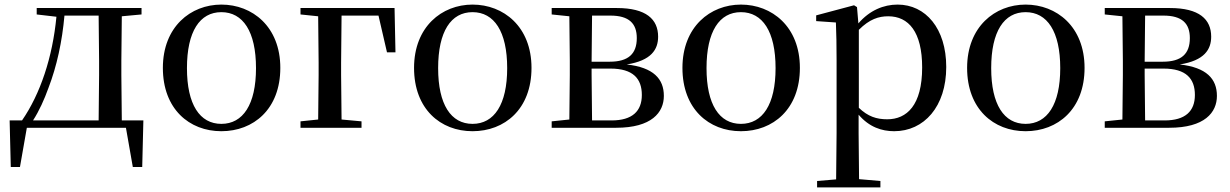

<svg xmlns="http://www.w3.org/2000/svg" viewBox="-20 -557 5360 837"><path d="M140 -494 226 -484C209 -307 156 -148 76 -32H22L27 171H67L97 0H529L559 171H600L605 -32H511L509 -230V-292L511 -486L597 -494V-522H140ZM410 -32H124C151 -74 173 -123 191 -173C228 -269 251 -377 261 -489H410L412 -292V-230Z M945 15C1085 15 1202 -81 1202 -261C1202 -441 1080 -537 945 -537C811 -537 690 -440 690 -261C690 -82 805 15 945 15ZM945 -17C851 -17 795 -101 795 -260C795 -420 851 -504 945 -504C1039 -504 1096 -420 1096 -260C1096 -101 1039 -17 945 -17Z M1290 -494 1367 -486 1369 -284V-230L1367 -36L1290 -28V0H1556V-28L1469 -36L1467 -230V-284L1469 -489H1630L1667 -329H1704L1700 -522H1290Z M2040 15C2180 15 2297 -81 2297 -261C2297 -441 2175 -537 2040 -537C1906 -537 1785 -440 1785 -261C1785 -82 1900 15 2040 15ZM2040 -17C1946 -17 1890 -101 1890 -260C1890 -420 1946 -504 2040 -504C2134 -504 2191 -420 2191 -260C2191 -101 2134 -17 2040 -17Z M2461 0H2666C2821 0 2874 -67 2874 -139C2874 -213 2829 -263 2712 -276C2820 -293 2849 -342 2849 -397C2849 -473 2797 -522 2669 -522H2385V-494L2462 -486L2464 -292V-230L2462 -36L2385 -28V0ZM2561 -489H2641C2723 -489 2756 -454 2756 -391C2756 -322 2719 -288 2638 -288H2559ZM2559 -258H2641C2740 -258 2778 -214 2778 -143C2778 -72 2736 -32 2646 -32H2561L2559 -230Z M3210 15C3350 15 3467 -81 3467 -261C3467 -441 3345 -537 3210 -537C3076 -537 2955 -440 2955 -261C2955 -82 3070 15 3210 15ZM3210 -17C3116 -17 3060 -101 3060 -260C3060 -420 3116 -504 3210 -504C3304 -504 3361 -420 3361 -260C3361 -101 3304 -17 3210 -17Z M3878 15C4008 15 4105 -92 4105 -265C4105 -433 4015 -537 3893 -537C3832 -537 3771 -512 3722 -455L3716 -526L3703 -534L3538 -490V-465L3624 -459C3626 -410 3627 -361 3627 -293V23L3625 225L3542 232V260H3818V232L3725 224L3723 23V-57C3769 -3 3824 15 3878 15ZM3724 -427C3771 -474 3811 -486 3852 -486C3941 -486 4000 -418 4000 -263C4000 -98 3933 -37 3848 -37C3801 -37 3764 -49 3724 -87Z M4451 15C4591 15 4708 -81 4708 -261C4708 -441 4586 -537 4451 -537C4317 -537 4196 -440 4196 -261C4196 -82 4311 15 4451 15ZM4451 -17C4357 -17 4301 -101 4301 -260C4301 -420 4357 -504 4451 -504C4545 -504 4602 -420 4602 -260C4602 -101 4545 -17 4451 -17Z M4872 0H5077C5232 0 5285 -67 5285 -139C5285 -213 5240 -263 5123 -276C5231 -293 5260 -342 5260 -397C5260 -473 5208 -522 5080 -522H4796V-494L4873 -486L4875 -292V-230L4873 -36L4796 -28V0ZM4972 -489H5052C5134 -489 5167 -454 5167 -391C5167 -322 5130 -288 5049 -288H4970ZM4970 -258H5052C5151 -258 5189 -214 5189 -143C5189 -72 5147 -32 5057 -32H4972L4970 -230Z"/></svg>

Font: Source Han Serif SC Medium
Style: Regular
Weight: 500
Designer: Ryoko NISHIZUKA 西塚涼子 (kana & ideographs); Frank Grießhammer (Latin, Greek & Cyrillic); Wenlong ZHANG 张文龙 (bopomofo); San
Foundry: Adobe
Version: Version 2.003;hotconv 1.1.1;makeotfexe 2.6.0